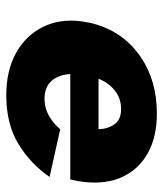

<svg xmlns="http://www.w3.org/2000/svg" viewBox="26 -536 520 612"><g transform="rotate(90 286.0 -230.0)"><path d="M216 -194H552Q555 -206 557 -217.5Q559 -229 560 -238Q568 -309 543.5 -361Q519 -413 467.5 -441.5Q416 -470 342 -470Q237 -470 161.5 -418.5Q86 -367 59 -280Q55 -268 52.5 -255.5Q50 -243 48 -230Q39 -160 66.5 -105.5Q94 -51 150 -20.5Q206 10 284 10Q375 10 438.5 -28.5Q502 -67 544 -128L392 -162Q374 -140 348 -125.5Q322 -111 289 -112Q254 -114 236 -136.5Q218 -159 216 -194ZM231 -284Q243 -315 268 -335.5Q293 -356 328 -356Q361 -356 376 -335Q391 -314 392 -284Z"/></g></svg>

Font: Jost* 800 Heavy Italic
Style: Italic
Weight: 800
Italic angle: -10°
Version: Version 3.200; ttfautohint (v0.97) -l 8 -r 50 -G 200 -x 14 -